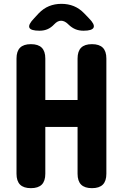

<svg xmlns="http://www.w3.org/2000/svg" viewBox="-20 -970 640 1000"><path d="M384 -309H216V-65Q216 -27 197.5 -8.5Q179 10 141 10Q103 10 84.5 -8.5Q66 -27 66 -65V-665Q66 -703 84.5 -721.5Q103 -740 141 -740Q179 -740 197.5 -721.5Q216 -703 216 -665V-449H384V-665Q384 -703 402.5 -721.5Q421 -740 459 -740Q497 -740 515.5 -721.5Q534 -703 534 -665V-65Q534 -27 515.5 -8.5Q497 10 459 10Q421 10 402.5 -8.5Q384 -27 384 -65ZM186 -810Q140 -810 133 -826Q126 -842 158 -875L181 -900Q206 -926 235.5 -938Q265 -950 300 -950Q335 -950 364.5 -938Q394 -926 419 -900L443 -875Q475 -843 467.5 -826.5Q460 -810 415 -810Q392 -810 373.5 -817.5Q355 -825 338 -841L334 -845Q316 -862 298 -862Q280 -862 263 -844L262 -843Q246 -826 227.5 -818Q209 -810 186 -810Z"/></svg>

Font: Maple Mono NL ExtraBold
Style: Regular
Weight: 800
Monospace: yes
Designer: subframe7536
Version: Version 7.000